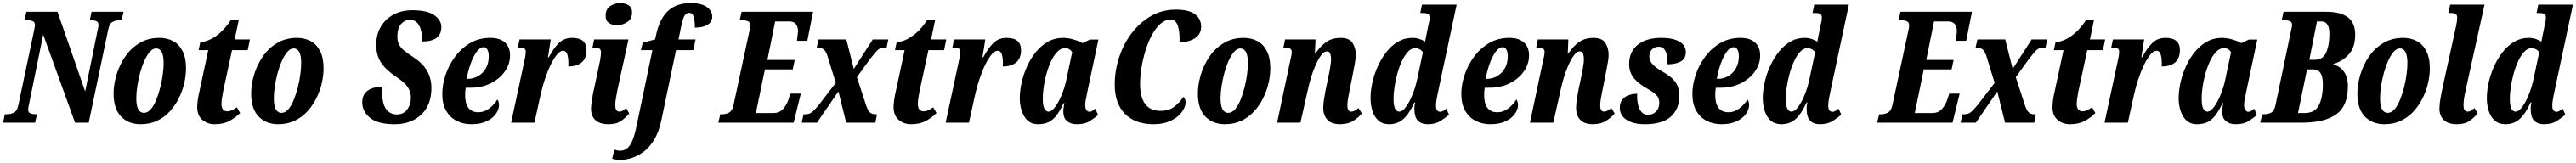

<svg xmlns="http://www.w3.org/2000/svg" viewBox="-40 -790 16576 1050"><path d="M-20 0 -9 -54H2Q27 -54 48.5 -64Q70 -74 78 -112L179 -592Q181 -605 183 -613.5Q185 -622 185 -628Q185 -649 169.5 -654.5Q154 -660 128 -660H117L130 -714H330L508 -201L588 -595Q590 -604 592 -613.5Q594 -623 594 -628Q594 -649 578.5 -654.5Q563 -660 544 -660H538L549 -714H755L743 -660H732Q707 -660 686 -650Q665 -640 657 -602L531 0H443L238 -567L147 -120Q141 -93 141 -86Q141 -65 157 -59.5Q173 -54 193 -54H198L186 0Z M865 10Q787 10 739 -39.5Q691 -89 691 -188Q691 -245 709.5 -307.5Q728 -370 764.5 -424Q801 -478 856.5 -512Q912 -546 986 -546Q1034 -546 1072.5 -526Q1111 -506 1134 -462.5Q1157 -419 1157 -349Q1157 -305 1146 -256Q1135 -207 1112 -160Q1089 -113 1054.5 -74.5Q1020 -36 972.5 -13Q925 10 865 10ZM886 -63Q910 -63 930 -86Q950 -109 965 -146Q980 -183 991 -226Q1002 -269 1007.5 -310.5Q1013 -352 1013 -383Q1013 -433 1000 -455.5Q987 -478 965 -478Q943 -478 924 -456Q905 -434 889 -398.5Q873 -363 861.5 -320.5Q850 -278 843.5 -235.5Q837 -193 837 -158Q837 -108 850 -85.5Q863 -63 886 -63Z M1341 10Q1295 10 1262 -18Q1229 -46 1229 -100Q1229 -119 1232.5 -145Q1236 -171 1241 -191L1300 -467H1238L1249 -519Q1273 -519 1305.5 -532.5Q1338 -546 1374 -577Q1410 -608 1444 -659H1496L1470 -536H1568L1554 -467H1453L1395 -198Q1385 -148 1385 -119Q1385 -97 1395 -85Q1405 -73 1422 -73Q1438 -73 1454 -81Q1470 -89 1484 -99L1505 -62Q1475 -32 1436.5 -11Q1398 10 1341 10Z M1750 10Q1672 10 1624 -39.5Q1576 -89 1576 -188Q1576 -245 1594.5 -307.5Q1613 -370 1649.5 -424Q1686 -478 1741.5 -512Q1797 -546 1871 -546Q1919 -546 1957.5 -526Q1996 -506 2019 -462.5Q2042 -419 2042 -349Q2042 -305 2031 -256Q2020 -207 1997 -160Q1974 -113 1939.5 -74.5Q1905 -36 1857.5 -13Q1810 10 1750 10ZM1771 -63Q1795 -63 1815 -86Q1835 -109 1850 -146Q1865 -183 1876 -226Q1887 -269 1892.5 -310.5Q1898 -352 1898 -383Q1898 -433 1885 -455.5Q1872 -478 1850 -478Q1828 -478 1809 -456Q1790 -434 1774 -398.5Q1758 -363 1746.5 -320.5Q1735 -278 1728.5 -235.5Q1722 -193 1722 -158Q1722 -108 1735 -85.5Q1748 -63 1771 -63Z M2498 10Q2393 10 2342 -30.5Q2291 -71 2291 -131Q2291 -182 2326 -206.5Q2361 -231 2419 -231Q2415 -137 2439.5 -95Q2464 -53 2515 -53Q2557 -53 2580.5 -85Q2604 -117 2604 -160Q2604 -198 2584.5 -228Q2565 -258 2510 -295Q2445 -338 2413 -385Q2381 -432 2381 -502Q2381 -568 2410.5 -618Q2440 -668 2492 -696Q2544 -724 2613 -724Q2710 -724 2755 -692Q2800 -660 2800 -615Q2800 -572 2771 -547.5Q2742 -523 2676 -523Q2677 -554 2671 -586Q2665 -618 2647.5 -640Q2630 -662 2598 -662Q2565 -662 2541 -635.5Q2517 -609 2517 -554Q2517 -522 2529 -500.5Q2541 -479 2565 -460.5Q2589 -442 2624 -419Q2682 -380 2709 -332Q2736 -284 2736 -224Q2736 -113 2670.5 -51.5Q2605 10 2498 10Z M2993 10Q2941 10 2898.5 -11.5Q2856 -33 2831 -76.5Q2806 -120 2806 -186Q2806 -243 2826.5 -305.5Q2847 -368 2886.5 -422.5Q2926 -477 2983.5 -511.5Q3041 -546 3115 -546Q3176 -546 3209 -516.5Q3242 -487 3242 -433Q3242 -378 3209 -330.5Q3176 -283 3118.5 -254Q3061 -225 2989 -225H2957Q2955 -215 2954 -203.5Q2953 -192 2953 -177Q2953 -124 2974 -95.5Q2995 -67 3037 -67Q3077 -67 3109.5 -92.5Q3142 -118 3160 -149Q3171 -137 3171 -113Q3171 -86 3151.5 -57.5Q3132 -29 3092.5 -9.5Q3053 10 2993 10ZM2970 -282Q3007 -282 3038 -300.5Q3069 -319 3087 -351.5Q3105 -384 3105 -427Q3105 -454 3096.5 -470Q3088 -486 3072 -486Q3048 -486 3026 -455Q3004 -424 2987.5 -377Q2971 -330 2963 -282Z M3332 -387Q3336 -405 3339.5 -423Q3343 -441 3343 -458Q3343 -471 3335 -476.5Q3327 -482 3313 -482H3292L3303 -536H3504L3486 -421H3491Q3524 -482 3557.5 -514Q3591 -546 3641 -546Q3734 -546 3734 -467Q3734 -415 3703.5 -388.5Q3673 -362 3617 -362Q3619 -409 3611.5 -436Q3604 -463 3583 -463Q3565 -463 3544.5 -439Q3524 -415 3504 -374Q3484 -333 3466.5 -281Q3449 -229 3437 -173L3399 0H3249Z M3929 -628Q3899 -628 3878 -642Q3857 -656 3857 -687Q3857 -732 3886.5 -751Q3916 -770 3952 -770Q3981 -770 4004 -756.5Q4027 -743 4027 -711Q4027 -668 3996.5 -648Q3966 -628 3929 -628ZM3874 10Q3821 10 3792 -16Q3763 -42 3763 -89Q3763 -135 3789 -249L3817 -380Q3822 -403 3824.5 -422Q3827 -441 3827 -452Q3827 -469 3818.5 -475.5Q3810 -482 3789 -482H3772L3783 -536H4004L3933 -211Q3927 -180 3923 -156Q3919 -132 3919 -112Q3919 -71 3946 -71Q3958 -71 3967 -77Q3976 -83 3989 -94L4009 -59Q3988 -34 3958 -12Q3928 10 3874 10Z M3950 240Q3938 240 3922.5 237.5Q3907 235 3899 232L3913 174Q3920 176 3930.5 178.5Q3941 181 3950 181Q3976 181 3995.5 165.5Q4015 150 4030 113.5Q4045 77 4058 12L4158 -467H4084L4096 -515L4175 -536L4185 -579Q4208 -674 4261 -722Q4314 -770 4404 -770Q4473 -770 4508 -745Q4543 -720 4543 -683Q4543 -650 4514 -631Q4485 -612 4431 -612Q4432 -648 4425 -677.5Q4418 -707 4395 -707Q4373 -707 4362 -684Q4351 -661 4339 -600L4326 -536H4436L4421 -467H4310L4216 -17Q4200 60 4169 110.5Q4138 161 4099.5 189Q4061 217 4021.5 228.5Q3982 240 3950 240Z M4582 0 4595 -54H4605Q4631 -54 4651.5 -65Q4672 -76 4680 -113L4782 -589Q4784 -599 4786 -609Q4788 -619 4788 -626Q4788 -647 4772 -653.5Q4756 -660 4730 -660H4720L4732 -714H5192L5155 -527H5088Q5089 -532 5090.5 -545.5Q5092 -559 5093.5 -572.5Q5095 -586 5095 -590Q5095 -616 5082 -634Q5069 -652 5039 -652H4948L4898 -404H5074L5061 -343H4882L4824 -62H4937Q4975 -62 4997.5 -86.5Q5020 -111 5032 -144L5046 -187H5113L5067 0Z M5119 0 5131 -54H5141Q5157 -54 5169 -58.5Q5181 -63 5195 -76.5Q5209 -90 5231 -117L5338 -256L5287 -422Q5276 -459 5262 -470.5Q5248 -482 5225 -482H5215L5227 -536H5406L5454 -346L5576 -536H5676L5665 -482H5648Q5632 -482 5620.5 -476.5Q5609 -471 5595.5 -455.5Q5582 -440 5560 -412L5474 -293L5529 -124Q5542 -82 5555.5 -68Q5569 -54 5593 -54H5603L5593 0H5405L5355 -201L5217 0Z M5822 10Q5776 10 5743 -18Q5710 -46 5710 -100Q5710 -119 5713.5 -145Q5717 -171 5722 -191L5781 -467H5719L5730 -519Q5754 -519 5786.5 -532.5Q5819 -546 5855 -577Q5891 -608 5925 -659H5977L5951 -536H6049L6035 -467H5934L5876 -198Q5866 -148 5866 -119Q5866 -97 5876 -85Q5886 -73 5903 -73Q5919 -73 5935 -81Q5951 -89 5965 -99L5986 -62Q5956 -32 5917.5 -11Q5879 10 5822 10Z M6128 -387Q6132 -405 6135.5 -423Q6139 -441 6139 -458Q6139 -471 6131 -476.5Q6123 -482 6109 -482H6088L6099 -536H6300L6282 -421H6287Q6320 -482 6353.5 -514Q6387 -546 6437 -546Q6530 -546 6530 -467Q6530 -415 6499.5 -388.5Q6469 -362 6413 -362Q6415 -409 6407.5 -436Q6400 -463 6379 -463Q6361 -463 6340.5 -439Q6320 -415 6300 -374Q6280 -333 6262.5 -281Q6245 -229 6233 -173L6195 0H6045Z M6638 10Q6582 10 6552 -38.5Q6522 -87 6522 -159Q6522 -206 6534 -259Q6546 -312 6569 -363Q6592 -414 6626 -455.5Q6660 -497 6703.5 -521.5Q6747 -546 6800 -546Q6834 -546 6870 -535Q6906 -524 6925 -512L6973 -535H7028L6962 -224Q6960 -212 6955.5 -191.5Q6951 -171 6947 -149.5Q6943 -128 6943 -114Q6943 -92 6951 -81Q6959 -70 6971 -70Q6981 -70 6988.5 -75.5Q6996 -81 7008 -90L7026 -49Q7003 -30 6972 -10Q6941 10 6889 10Q6850 10 6826 -10Q6802 -30 6802 -71Q6802 -84 6804 -97Q6806 -110 6809 -126H6805Q6784 -83 6762.5 -52.5Q6741 -22 6712 -6Q6683 10 6638 10ZM6706 -71Q6728 -71 6751 -103Q6774 -135 6794 -185Q6814 -235 6824 -288L6859 -453Q6852 -466 6840 -473Q6828 -480 6814 -480Q6787 -480 6764.5 -457.5Q6742 -435 6724.5 -398Q6707 -361 6694.5 -317.5Q6682 -274 6676 -231.5Q6670 -189 6670 -156Q6670 -108 6680.5 -89.5Q6691 -71 6706 -71Z M7383 10Q7265 10 7199 -56.5Q7133 -123 7133 -244Q7133 -335 7161.5 -421.5Q7190 -508 7242.5 -577Q7295 -646 7367 -687Q7439 -728 7526 -728Q7611 -728 7650 -698Q7689 -668 7689 -619Q7689 -569 7649 -543.5Q7609 -518 7550 -518Q7551 -539 7549.5 -564Q7548 -589 7542.5 -612Q7537 -635 7525.5 -649.5Q7514 -664 7494 -664Q7458 -664 7427.5 -637Q7397 -610 7372.5 -565Q7348 -520 7331 -465Q7314 -410 7305 -353.5Q7296 -297 7296 -248Q7296 -164 7329 -120Q7362 -76 7427 -76Q7483 -76 7518.5 -104.5Q7554 -133 7575 -167Q7579 -162 7584 -153Q7589 -144 7589 -133Q7589 -100 7563.5 -66.5Q7538 -33 7492 -11.5Q7446 10 7383 10Z M7842 10Q7764 10 7716 -39.5Q7668 -89 7668 -188Q7668 -245 7686.5 -307.5Q7705 -370 7741.5 -424Q7778 -478 7833.5 -512Q7889 -546 7963 -546Q8011 -546 8049.5 -526Q8088 -506 8111 -462.5Q8134 -419 8134 -349Q8134 -305 8123 -256Q8112 -207 8089 -160Q8066 -113 8031.5 -74.5Q7997 -36 7949.5 -13Q7902 10 7842 10ZM7863 -63Q7887 -63 7907 -86Q7927 -109 7942 -146Q7957 -183 7968 -226Q7979 -269 7984.5 -310.5Q7990 -352 7990 -383Q7990 -433 7977 -455.5Q7964 -478 7942 -478Q7920 -478 7901 -456Q7882 -434 7866 -398.5Q7850 -363 7838.5 -320.5Q7827 -278 7820.5 -235.5Q7814 -193 7814 -158Q7814 -108 7827 -85.5Q7840 -63 7863 -63Z M8581 10Q8528 10 8500.5 -19.5Q8473 -49 8475 -100Q8475 -122 8479 -147.5Q8483 -173 8490 -211L8507 -291Q8510 -304 8514 -325.5Q8518 -347 8521.5 -369.5Q8525 -392 8525 -409Q8525 -427 8520 -443Q8515 -459 8498 -459Q8480 -459 8461.5 -434.5Q8443 -410 8426 -372Q8409 -334 8396.5 -292.5Q8384 -251 8377 -218L8328 0H8178L8262 -398Q8265 -411 8268.5 -426.5Q8272 -442 8272 -456Q8272 -482 8237 -482H8218L8229 -536H8425L8421 -444H8423Q8460 -497 8497.5 -521.5Q8535 -546 8586 -546Q8642 -546 8663 -513.5Q8684 -481 8684 -438Q8684 -411 8677 -376Q8670 -341 8665 -313L8645 -212Q8639 -182 8634.5 -157Q8630 -132 8630 -111Q8630 -71 8656 -71Q8674 -71 8702 -94L8723 -59Q8703 -34 8668 -12Q8633 10 8581 10Z M8899 10Q8857 10 8830.5 -13Q8804 -36 8791.5 -74.5Q8779 -113 8779 -159Q8779 -206 8791 -259.5Q8803 -313 8826 -363.5Q8849 -414 8881.5 -455.5Q8914 -497 8956 -521.5Q8998 -546 9049 -546Q9072 -546 9093.5 -539Q9115 -532 9130 -521Q9132 -534 9136 -553.5Q9140 -573 9142 -582L9150 -622Q9154 -637 9156.5 -651Q9159 -665 9159 -678Q9159 -693 9150 -699.5Q9141 -706 9118 -706H9099L9110 -760H9333L9217 -215Q9211 -189 9205.5 -158.5Q9200 -128 9200 -110Q9200 -70 9228 -70Q9238 -70 9249 -77Q9260 -84 9266 -91L9284 -52Q9260 -30 9227.5 -10Q9195 10 9146 10Q9107 10 9084 -12.5Q9061 -35 9061 -93Q9061 -108 9066 -130H9061Q9026 -54 8988.5 -22Q8951 10 8899 10ZM8963 -71Q8985 -71 9008 -103Q9031 -135 9050.5 -184.5Q9070 -234 9081 -288L9116 -453Q9108 -466 9094 -473Q9080 -480 9068 -480Q9042 -480 9020.5 -457.5Q8999 -435 8981.5 -398Q8964 -361 8952 -317.5Q8940 -274 8933.5 -231.5Q8927 -189 8927 -156Q8927 -109 8937 -90Q8947 -71 8963 -71Z M9550 10Q9498 10 9455.5 -11.5Q9413 -33 9388 -76.5Q9363 -120 9363 -186Q9363 -243 9383.5 -305.5Q9404 -368 9443.5 -422.5Q9483 -477 9540.5 -511.5Q9598 -546 9672 -546Q9733 -546 9766 -516.5Q9799 -487 9799 -433Q9799 -378 9766 -330.5Q9733 -283 9675.5 -254Q9618 -225 9546 -225H9514Q9512 -215 9511 -203.5Q9510 -192 9510 -177Q9510 -124 9531 -95.5Q9552 -67 9594 -67Q9634 -67 9666.5 -92.5Q9699 -118 9717 -149Q9728 -137 9728 -113Q9728 -86 9708.5 -57.5Q9689 -29 9649.5 -9.5Q9610 10 9550 10ZM9527 -282Q9564 -282 9595 -300.5Q9626 -319 9644 -351.5Q9662 -384 9662 -427Q9662 -454 9653.5 -470Q9645 -486 9629 -486Q9605 -486 9583 -455Q9561 -424 9544.5 -377Q9528 -330 9520 -282Z M10208 10Q10155 10 10127.5 -19.5Q10100 -49 10102 -100Q10102 -122 10106 -147.5Q10110 -173 10117 -211L10134 -291Q10137 -304 10141 -325.5Q10145 -347 10148.5 -369.5Q10152 -392 10152 -409Q10152 -427 10147 -443Q10142 -459 10125 -459Q10107 -459 10088.5 -434.5Q10070 -410 10053 -372Q10036 -334 10023.5 -292.5Q10011 -251 10004 -218L9955 0H9805L9889 -398Q9892 -411 9895.5 -426.5Q9899 -442 9899 -456Q9899 -482 9864 -482H9845L9856 -536H10052L10048 -444H10050Q10087 -497 10124.5 -521.5Q10162 -546 10213 -546Q10269 -546 10290 -513.5Q10311 -481 10311 -438Q10311 -411 10304 -376Q10297 -341 10292 -313L10272 -212Q10266 -182 10261.5 -157Q10257 -132 10257 -111Q10257 -71 10283 -71Q10301 -71 10329 -94L10350 -59Q10330 -34 10295 -12Q10260 10 10208 10Z M10544 10Q10471 10 10427 -18Q10383 -46 10383 -96Q10383 -128 10399 -148Q10415 -168 10440.5 -177Q10466 -186 10495 -186Q10493 -150 10499.5 -119.5Q10506 -89 10521.5 -70Q10537 -51 10564 -51Q10597 -51 10617 -72Q10637 -93 10637 -128Q10637 -160 10617 -179Q10597 -198 10558 -220Q10502 -252 10472.5 -288Q10443 -324 10443 -378Q10443 -456 10498 -501Q10553 -546 10648 -546Q10708 -546 10743 -533Q10778 -520 10793 -499.5Q10808 -479 10808 -455Q10808 -413 10776 -394.5Q10744 -376 10690 -376Q10691 -402 10687 -428Q10683 -454 10670.5 -471.5Q10658 -489 10634 -489Q10606 -489 10590.5 -472Q10575 -455 10573 -432Q10571 -401 10593.5 -376.5Q10616 -352 10656 -330Q10717 -296 10741.5 -260.5Q10766 -225 10766 -174Q10766 -88 10711.5 -39Q10657 10 10544 10Z M11037 10Q10985 10 10942.5 -11.5Q10900 -33 10875 -76.5Q10850 -120 10850 -186Q10850 -243 10870.5 -305.5Q10891 -368 10930.5 -422.5Q10970 -477 11027.5 -511.5Q11085 -546 11159 -546Q11220 -546 11253 -516.5Q11286 -487 11286 -433Q11286 -378 11253 -330.5Q11220 -283 11162.5 -254Q11105 -225 11033 -225H11001Q10999 -215 10998 -203.5Q10997 -192 10997 -177Q10997 -124 11018 -95.5Q11039 -67 11081 -67Q11121 -67 11153.5 -92.5Q11186 -118 11204 -149Q11215 -137 11215 -113Q11215 -86 11195.5 -57.5Q11176 -29 11136.5 -9.5Q11097 10 11037 10ZM11014 -282Q11051 -282 11082 -300.5Q11113 -319 11131 -351.5Q11149 -384 11149 -427Q11149 -454 11140.5 -470Q11132 -486 11116 -486Q11092 -486 11070 -455Q11048 -424 11031.5 -377Q11015 -330 11007 -282Z M11423 10Q11381 10 11354.5 -13Q11328 -36 11315.5 -74.5Q11303 -113 11303 -159Q11303 -206 11315 -259.5Q11327 -313 11350 -363.5Q11373 -414 11405.5 -455.5Q11438 -497 11480 -521.5Q11522 -546 11573 -546Q11596 -546 11617.5 -539Q11639 -532 11654 -521Q11656 -534 11660 -553.5Q11664 -573 11666 -582L11674 -622Q11678 -637 11680.5 -651Q11683 -665 11683 -678Q11683 -693 11674 -699.5Q11665 -706 11642 -706H11623L11634 -760H11857L11741 -215Q11735 -189 11729.5 -158.5Q11724 -128 11724 -110Q11724 -70 11752 -70Q11762 -70 11773 -77Q11784 -84 11790 -91L11808 -52Q11784 -30 11751.5 -10Q11719 10 11670 10Q11631 10 11608 -12.5Q11585 -35 11585 -93Q11585 -108 11590 -130H11585Q11550 -54 11512.5 -22Q11475 10 11423 10ZM11487 -71Q11509 -71 11532 -103Q11555 -135 11574.5 -184.5Q11594 -234 11605 -288L11640 -453Q11632 -466 11618 -473Q11604 -480 11592 -480Q11566 -480 11544.5 -457.5Q11523 -435 11505.5 -398Q11488 -361 11476 -317.5Q11464 -274 11457.5 -231.5Q11451 -189 11451 -156Q11451 -109 11461 -90Q11471 -71 11487 -71Z M12039 0 12052 -54H12062Q12088 -54 12108.5 -65Q12129 -76 12137 -113L12239 -589Q12241 -599 12243 -609Q12245 -619 12245 -626Q12245 -647 12229 -653.5Q12213 -660 12187 -660H12177L12189 -714H12649L12612 -527H12545Q12546 -532 12547.5 -545.5Q12549 -559 12550.5 -572.5Q12552 -586 12552 -590Q12552 -616 12539 -634Q12526 -652 12496 -652H12405L12355 -404H12531L12518 -343H12339L12281 -62H12394Q12432 -62 12454.5 -86.5Q12477 -111 12489 -144L12503 -187H12570L12524 0Z M12576 0 12588 -54H12598Q12614 -54 12626 -58.5Q12638 -63 12652 -76.5Q12666 -90 12688 -117L12795 -256L12744 -422Q12733 -459 12719 -470.5Q12705 -482 12682 -482H12672L12684 -536H12863L12911 -346L13033 -536H13133L13122 -482H13105Q13089 -482 13077.5 -476.5Q13066 -471 13052.5 -455.5Q13039 -440 13017 -412L12931 -293L12986 -124Q12999 -82 13012.5 -68Q13026 -54 13050 -54H13060L13050 0H12862L12812 -201L12674 0Z M13279 10Q13233 10 13200 -18Q13167 -46 13167 -100Q13167 -119 13170.5 -145Q13174 -171 13179 -191L13238 -467H13176L13187 -519Q13211 -519 13243.5 -532.5Q13276 -546 13312 -577Q13348 -608 13382 -659H13434L13408 -536H13506L13492 -467H13391L13333 -198Q13323 -148 13323 -119Q13323 -97 13333 -85Q13343 -73 13360 -73Q13376 -73 13392 -81Q13408 -89 13422 -99L13443 -62Q13413 -32 13374.5 -11Q13336 10 13279 10Z M13585 -387Q13589 -405 13592.5 -423Q13596 -441 13596 -458Q13596 -471 13588 -476.5Q13580 -482 13566 -482H13545L13556 -536H13757L13739 -421H13744Q13777 -482 13810.5 -514Q13844 -546 13894 -546Q13987 -546 13987 -467Q13987 -415 13956.5 -388.5Q13926 -362 13870 -362Q13872 -409 13864.5 -436Q13857 -463 13836 -463Q13818 -463 13797.5 -439Q13777 -415 13757 -374Q13737 -333 13719.5 -281Q13702 -229 13690 -173L13652 0H13502Z M14095 10Q14039 10 14009 -38.5Q13979 -87 13979 -159Q13979 -206 13991 -259Q14003 -312 14026 -363Q14049 -414 14083 -455.5Q14117 -497 14160.5 -521.5Q14204 -546 14257 -546Q14291 -546 14327 -535Q14363 -524 14382 -512L14430 -535H14485L14419 -224Q14417 -212 14412.5 -191.5Q14408 -171 14404 -149.5Q14400 -128 14400 -114Q14400 -92 14408 -81Q14416 -70 14428 -70Q14438 -70 14445.5 -75.5Q14453 -81 14465 -90L14483 -49Q14460 -30 14429 -10Q14398 10 14346 10Q14307 10 14283 -10Q14259 -30 14259 -71Q14259 -84 14261 -97Q14263 -110 14266 -126H14262Q14241 -83 14219.5 -52.5Q14198 -22 14169 -6Q14140 10 14095 10ZM14163 -71Q14185 -71 14208 -103Q14231 -135 14251 -185Q14271 -235 14281 -288L14316 -453Q14309 -466 14297 -473Q14285 -480 14271 -480Q14244 -480 14221.5 -457.5Q14199 -435 14181.5 -398Q14164 -361 14151.5 -317.5Q14139 -274 14133 -231.5Q14127 -189 14127 -156Q14127 -108 14137.5 -89.5Q14148 -71 14163 -71Z M14504 0 14517 -54H14527Q14552 -54 14573 -64Q14594 -74 14602 -112L14702 -592Q14705 -605 14707 -614.5Q14709 -624 14709 -628Q14709 -648 14694 -654Q14679 -660 14652 -660H14642L14654 -714H14930Q15115 -714 15115 -568Q15115 -486 15074.5 -440.5Q15034 -395 14975 -378L14974 -374Q15016 -365 15042 -329Q15068 -293 15068 -234Q15068 -107 14993 -53.5Q14918 0 14772 0ZM14856 -405Q14907 -405 14928 -451.5Q14949 -498 14949 -572Q14949 -652 14897 -652H14869L14820 -405ZM14789 -62Q14856 -62 14881.5 -112.5Q14907 -163 14907 -249Q14907 -343 14846 -343H14805L14747 -62Z M15303 10Q15225 10 15177 -39.5Q15129 -89 15129 -188Q15129 -245 15147.5 -307.5Q15166 -370 15202.5 -424Q15239 -478 15294.5 -512Q15350 -546 15424 -546Q15472 -546 15510.5 -526Q15549 -506 15572 -462.5Q15595 -419 15595 -349Q15595 -305 15584 -256Q15573 -207 15550 -160Q15527 -113 15492.5 -74.5Q15458 -36 15410.5 -13Q15363 10 15303 10ZM15324 -63Q15348 -63 15368 -86Q15388 -109 15403 -146Q15418 -183 15429 -226Q15440 -269 15445.5 -310.5Q15451 -352 15451 -383Q15451 -433 15438 -455.5Q15425 -478 15403 -478Q15381 -478 15362 -456Q15343 -434 15327 -398.5Q15311 -363 15299.5 -320.5Q15288 -278 15281.5 -235.5Q15275 -193 15275 -158Q15275 -108 15288 -85.5Q15301 -63 15324 -63Z M15768 10Q15714 10 15685.5 -17Q15657 -44 15657 -90Q15657 -118 15664 -158Q15671 -198 15685 -261L15764 -622Q15767 -636 15769 -650.5Q15771 -665 15771 -679Q15771 -706 15736 -706H15715L15726 -760H15947L15826 -211Q15819 -181 15815.5 -156.5Q15812 -132 15812 -112Q15812 -71 15839 -71Q15850 -71 15859.5 -77Q15869 -83 15883 -94L15903 -59Q15882 -34 15851.5 -12Q15821 10 15768 10Z M16082 10Q16040 10 16013.5 -13Q15987 -36 15974.5 -74.5Q15962 -113 15962 -159Q15962 -206 15974 -259.5Q15986 -313 16009 -363.5Q16032 -414 16064.5 -455.5Q16097 -497 16139 -521.5Q16181 -546 16232 -546Q16255 -546 16276.5 -539Q16298 -532 16313 -521Q16315 -534 16319 -553.5Q16323 -573 16325 -582L16333 -622Q16337 -637 16339.5 -651Q16342 -665 16342 -678Q16342 -693 16333 -699.5Q16324 -706 16301 -706H16282L16293 -760H16516L16400 -215Q16394 -189 16388.5 -158.5Q16383 -128 16383 -110Q16383 -70 16411 -70Q16421 -70 16432 -77Q16443 -84 16449 -91L16467 -52Q16443 -30 16410.5 -10Q16378 10 16329 10Q16290 10 16267 -12.5Q16244 -35 16244 -93Q16244 -108 16249 -130H16244Q16209 -54 16171.5 -22Q16134 10 16082 10ZM16146 -71Q16168 -71 16191 -103Q16214 -135 16233.5 -184.5Q16253 -234 16264 -288L16299 -453Q16291 -466 16277 -473Q16263 -480 16251 -480Q16225 -480 16203.5 -457.5Q16182 -435 16164.5 -398Q16147 -361 16135 -317.5Q16123 -274 16116.5 -231.5Q16110 -189 16110 -156Q16110 -109 16120 -90Q16130 -71 16146 -71Z"/></svg>

Font: Noto Serif ExtraCondensed ExtraBold
Style: Italic
Weight: 800
Width: 2
Italic angle: -12°
Designer: Monotype Design Team
Foundry: Monotype Imaging Inc.
Version: Version 2.013